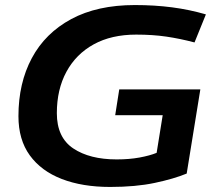

<svg xmlns="http://www.w3.org/2000/svg" viewBox="-20 -730 854 760"><path d="M416 10Q306 10 224.5 -21.5Q143 -53 98 -115Q53 -177 53 -270Q53 -401 106 -500Q159 -599 262 -654.5Q365 -710 514 -710Q592 -710 661 -701Q730 -692 795 -673L750 -562Q693 -577 639 -585Q585 -593 519 -593Q421 -593 351 -554.5Q281 -516 243 -446Q205 -376 205 -282Q205 -186 270 -142.5Q335 -99 442 -99Q492 -99 532.5 -106.5Q573 -114 600 -125L624 -274H436L452 -376H773L719 -43Q668 -22 592.5 -6Q517 10 416 10Z"/></svg>

Font: Georama Extended SemiBold
Style: Italic
Weight: 600
Width: 7
Italic angle: -9°
Designer: Jean-Baptiste Levee
Foundry: Production Type
Version: Version 1.000